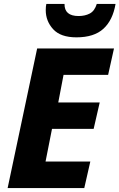

<svg xmlns="http://www.w3.org/2000/svg" viewBox="-20 -962 611 982"><path d="M19 0 170 -714H563L533 -579H305L278 -438H490L459 -303H246L213 -136H442L411 0ZM371 -771Q461 -771 509 -815Q557 -859 571 -942H475Q464 -906 439.5 -893Q415 -880 382 -880Q309 -880 310 -942H217Q214 -930 214 -910Q214 -854 252 -812.5Q290 -771 371 -771Z"/></svg>

Font: Noto Sans Display Extra
Style: Italic
Weight: 800
Italic angle: -12°
Designer: Monotype Design Team
Foundry: Monotype Imaging Inc.
Version: Version 1.900